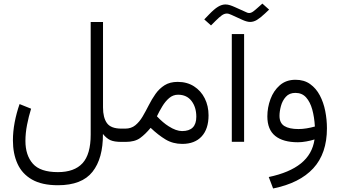

<svg xmlns="http://www.w3.org/2000/svg" viewBox="-20 -793 1899 1073"><path d="M303.7 242.2Q214.4 242.2 158.9 210.4Q103.5 178.7 77.9 122.3Q52.2 65.9 52.2 -8.3Q52.2 -57.6 62 -109.4Q71.8 -161.1 89.4 -211.4L153.8 -185.5Q140.1 -141.6 131.1 -95.2Q122.1 -48.8 122.1 -5.4Q122.1 74.7 163.6 121.8Q205.1 168.9 303.7 168.9Q395.5 168.9 441.2 119.1Q486.8 69.3 486.8 -40.5V-669.9H555.7V-192.4Q555.7 -135.7 577.6 -105Q599.6 -74.2 658.7 -74.2H676.8V0H659.7Q618.2 0 596.7 -9.8Q575.2 -19.5 555.2 -44.4Q556.2 92.3 496.8 167.2Q437.5 242.2 303.7 242.2Z M998.5 11.2Q946.3 11.2 905 -13.7Q863.8 -38.6 821.8 -78.6Q792.5 -43 762.9 -21.5Q733.4 0 681.6 0H658.7V-74.2H679.7Q713.4 -74.2 736.3 -93Q759.3 -111.8 776.9 -141.6Q794.4 -171.4 811.3 -204.8Q828.1 -238.3 849.1 -268.1Q870.1 -297.9 899.9 -316.7Q929.7 -335.4 973.1 -335.4Q1025.4 -335.4 1064.2 -310.5Q1103 -285.6 1124.3 -243.2Q1145.5 -200.7 1145.5 -148.4Q1145.5 -72.3 1106.9 -30.5Q1068.4 11.2 998.5 11.2ZM975.1 -263.7Q947.3 -263.7 925.5 -245.1Q903.8 -226.6 887 -198.7Q870.1 -170.9 856.9 -143.1Q891.1 -106.9 922.4 -87.4Q964.4 -60.5 997.6 -60.5Q1077.1 -60.5 1077.1 -140.6Q1077.1 -193.8 1050.3 -228.8Q1023.4 -263.7 975.1 -263.7Z M1356.4 -724.6Q1364.7 -720.2 1372.1 -720.2Q1383.3 -720.2 1395.3 -729Q1407.2 -737.8 1424.3 -753.4L1446.3 -772.9L1483.9 -739.3L1460 -716.8Q1434.6 -692.9 1415.8 -681.6Q1397 -670.4 1377.9 -670.4Q1360.8 -670.4 1336.4 -681.2L1273.4 -710Q1266.1 -713.4 1260 -715.3Q1253.9 -717.3 1247.6 -717.3Q1233.9 -717.3 1219.7 -707.3Q1205.6 -697.3 1184.1 -675.8L1159.2 -650.9L1121.6 -684.6L1146.5 -710.4Q1176.8 -742.2 1198.2 -755.1Q1219.7 -768.1 1239.7 -768.1Q1252.4 -768.1 1265.4 -763.9Q1278.3 -759.8 1293.5 -752.9ZM1344.2 -602.5V-0.5H1275.4V-602.5Z M1807.1 -76.2Q1807.1 64.9 1730.7 147.7Q1654.3 230.5 1506.3 260.3L1481.9 196.3Q1597.7 171.9 1661.6 120.4Q1725.6 68.8 1737.8 -13.7Q1717.8 -7.3 1692.4 -2.7Q1667 2 1645 2Q1562 2 1518.1 -33.4Q1474.1 -68.8 1474.1 -142.6Q1474.1 -191.9 1491.5 -239Q1508.8 -286.1 1543.9 -316.7Q1579.1 -347.2 1631.3 -347.2Q1679.7 -347.2 1713.1 -323.2Q1746.6 -299.3 1767.3 -260Q1788.1 -220.7 1797.6 -172.6Q1807.1 -124.5 1807.1 -76.2ZM1647.5 -71.8Q1669.9 -71.8 1693.6 -75.7Q1717.3 -79.6 1739.7 -85.9Q1736.8 -138.2 1725.1 -180.7Q1713.4 -223.1 1690.7 -248.5Q1668 -273.9 1630.9 -273.9Q1597.2 -273.9 1577.6 -252.2Q1558.1 -230.5 1550 -200.4Q1542 -170.4 1542 -145.5Q1542 -105.5 1569.3 -88.6Q1596.7 -71.8 1647.5 -71.8Z"/></svg>

Font: Vazirmatn RD Light
Style: Regular
Weight: 300
Designer: Saber Rastikerdar
Foundry: Saber Rastikerdar
Version: Version 32.102